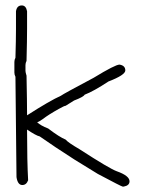

<svg xmlns="http://www.w3.org/2000/svg" viewBox="-20 -692 528 710"><path d="M60.5 -671.9Q76.2 -671.9 80.1 -650.4V-585.9Q80.1 -546.4 78.1 -466.8Q74.2 -459.5 74.2 -451.2V-429.7Q74.2 -424.8 78.1 -412.1Q80.1 -312.5 80.1 -265.6Q164.6 -319.8 205.1 -337.9Q213.9 -344.7 326.2 -404.3Q406.2 -453.1 421.9 -453.1Q443.4 -449.7 443.4 -431.6Q443.4 -414.6 380.9 -390.6Q326.2 -354.5 293 -341.8Q288.6 -333.5 253.9 -320.3L222.7 -300.8Q217.8 -300.8 197.3 -289.1Q160.2 -268.6 138.7 -252Q122.1 -240.2 117.2 -240.2Q129.4 -228 158.2 -216.8Q199.7 -185.1 222.7 -175.8Q231.4 -165 273.4 -140.6Q385.7 -67.9 412.1 -58.6Q459 -42 459 -21.5Q459 -5.9 437.5 -2H433.6Q429.7 -2 341.8 -48.8L255.9 -101.6Q179.7 -150.4 127 -187.5Q113.3 -190.4 80.1 -212.9V-209Q80.1 -96.2 84 -25.4Q77.6 -7.8 62.5 -7.8Q45.4 -7.8 41 -37.1L37.1 -408.2Q33.2 -415.5 33.2 -423.8V-462.9Q33.2 -471.2 37.1 -478.5Q39.1 -545.9 39.1 -584V-650.4Q42.5 -671.9 60.5 -671.9Z"/></svg>

Font: CEF Fonts CJK
Style: Regular
Weight: 400
Designer: PartyBoss (派对大魔王)
Version: Release 2.25